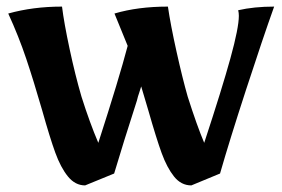

<svg xmlns="http://www.w3.org/2000/svg" viewBox="-20 -553 856 582"><path d="M108 -218Q82 -308 59.5 -375Q37 -442 5 -512Q80 -533 168 -533Q174 -484 191 -404.5Q208 -325 227 -260Q252 -181 278 -120Q341 -315 367 -414L327 -512Q398 -533 489 -533Q497 -478 515 -397Q533 -316 549 -260Q577 -172 599 -120Q653 -284 678.5 -376.5Q704 -469 704 -505Q704 -514 702 -522Q750 -533 811 -533Q776 -435 726 -281.5Q676 -128 647 -27L560 9Q529 9 507.5 -18Q486 -45 470 -89Q454 -133 430 -217L408 -291Q408 -291 402 -272Q398 -261 395 -248Q354 -121 326 -27L238 9Q208 9 186 -18Q164 -45 147.5 -90.5Q131 -136 108 -218Z"/></svg>

Font: Mirza
Style: Bold
Weight: 700
Designer: Arabic design by Kourosh Beigpour, Latin design by Eduardo Tunni, engineering by Lasse Fister
Version: Version 1.0010g